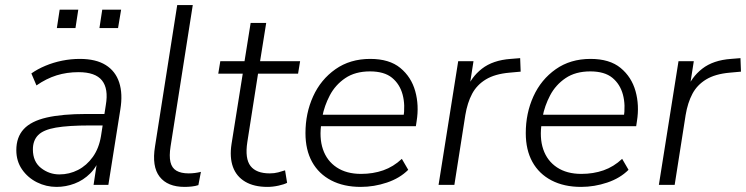

<svg xmlns="http://www.w3.org/2000/svg" viewBox="-20 -725 2926 753"><path d="M202 8Q161 8 125 -10Q89 -28 66.5 -60.5Q44 -93 44 -136Q44 -187 73 -218.5Q102 -250 163 -264Q224 -278 319 -278H400L393 -233H333Q248 -233 199 -224.5Q150 -216 129.5 -195Q109 -174 109 -139Q109 -91 141 -66Q173 -41 213 -41Q252 -41 286 -58.5Q320 -76 344 -109.5Q368 -143 376 -191L395 -313Q406 -377 380 -409.5Q354 -442 288 -442Q242 -442 202 -429.5Q162 -417 123 -390L103 -437Q127 -454 158 -467Q189 -480 223.5 -487Q258 -494 293 -494Q356 -494 394.5 -470Q433 -446 447.5 -401.5Q462 -357 452 -296L405 0H347L364 -113H374Q361 -72 334 -45Q307 -18 272.5 -5Q238 8 202 8ZM370 -615 381 -687H455L443 -615ZM203 -615 214 -687H287L276 -615Z M704 8Q637 8 606 -32Q575 -72 588 -151L675 -705H736L649 -151Q643 -113 648.5 -89.5Q654 -66 672 -55.5Q690 -45 720 -45Q732 -45 744 -46.5Q756 -48 768 -51L758 1Q746 5 731.5 6.5Q717 8 704 8Z M1029 8Q976 8 941.5 -12.5Q907 -33 893.5 -70.5Q880 -108 888 -160L932 -436H836L844 -485H939L963 -635H1024L1000 -485H1157L1149 -436H992L950 -168Q940 -103 962.5 -74Q985 -45 1038 -45Q1056 -45 1071 -49Q1086 -53 1098 -57L1106 -8Q1095 -2 1072.5 3Q1050 8 1029 8Z M1395 8Q1328 8 1279 -17.5Q1230 -43 1204 -90Q1178 -137 1178 -203Q1178 -281 1208 -347Q1238 -413 1295.5 -453.5Q1353 -494 1432 -494Q1507 -494 1550 -458.5Q1593 -423 1608.5 -367.5Q1624 -312 1614 -250L1611 -230H1223L1230 -275H1581L1562 -262Q1570 -313 1559 -354Q1548 -395 1517.5 -420Q1487 -445 1431 -445Q1373 -445 1334 -418.5Q1295 -392 1273.5 -351Q1252 -310 1244 -267L1241 -246Q1231 -185 1246.5 -139.5Q1262 -94 1300.5 -68.5Q1339 -43 1396 -43Q1443 -43 1483 -57Q1523 -71 1556 -102L1581 -59Q1548 -26 1497.5 -9Q1447 8 1395 8Z M1700 0 1777 -485H1837L1819 -370H1808Q1827 -422 1870 -455.5Q1913 -489 1983 -494L2020 -497L2022 -444L1978 -440Q1921 -435 1885.5 -413.5Q1850 -392 1831.5 -357Q1813 -322 1805 -274L1762 0Z M2259 8Q2192 8 2143 -17.5Q2094 -43 2068 -90Q2042 -137 2042 -203Q2042 -281 2072 -347Q2102 -413 2159.5 -453.5Q2217 -494 2296 -494Q2371 -494 2414 -458.5Q2457 -423 2472.5 -367.5Q2488 -312 2478 -250L2475 -230H2087L2094 -275H2445L2426 -262Q2434 -313 2423 -354Q2412 -395 2381.5 -420Q2351 -445 2295 -445Q2237 -445 2198 -418.5Q2159 -392 2137.5 -351Q2116 -310 2108 -267L2105 -246Q2095 -185 2110.5 -139.5Q2126 -94 2164.5 -68.5Q2203 -43 2260 -43Q2307 -43 2347 -57Q2387 -71 2420 -102L2445 -59Q2412 -26 2361.5 -9Q2311 8 2259 8Z M2564 0 2641 -485H2701L2683 -370H2672Q2691 -422 2734 -455.5Q2777 -489 2847 -494L2884 -497L2886 -444L2842 -440Q2785 -435 2749.5 -413.5Q2714 -392 2695.5 -357Q2677 -322 2669 -274L2626 0Z"/></svg>

Font: Nunito Sans 12pt Light
Style: Italic
Weight: 300
Italic angle: -9°
Designer: Vernon Adams
Foundry: Vernon Adams
Version: Version 3.101;gftools[0.9.27]